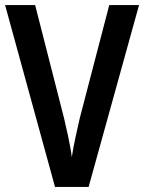

<svg xmlns="http://www.w3.org/2000/svg" viewBox="-20 -734 566 754"><path d="M526 -714H409L293 -269C286 -237 268 -161 262 -117C257 -161 239 -238 232 -268L118 -714H0L196 0H328Z"/></svg>

Font: Noto Sans Sinhala UI Condensed SemiBold
Style: Regular
Weight: 600
Width: 3
Designer: Jelle Bosma - Monotype Design Team
Foundry: Monotype Imaging Inc.
Version: Version 2.006